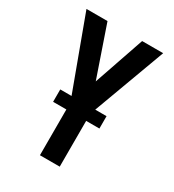

<svg xmlns="http://www.w3.org/2000/svg" viewBox="-178 -838 855 941"><g transform="rotate(30 250.0 -367.5)"><path d="M194 0V-299L33 -735H152L250 -450L348 -735H467L306 -299V0ZM381 -259H119V-329H381Z"/></g></svg>

Font: Iosevka Term
Style: Bold
Weight: 700
Monospace: yes
Designer: Belleve Invis
Foundry: Belleve Invis
Version: Version 30.0.1